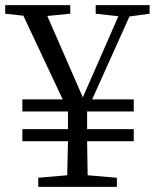

<svg xmlns="http://www.w3.org/2000/svg" viewBox="-30 -724 600 744"><path d="M549.8 -670.9 471.7 -660.2 327.1 -338.9H488.3V-292H307.6V-223.6H488.3V-176.8H307.6Q307.6 -143.6 309.6 -44.9L422.9 -35.2V0H118.2V-35.2L230.5 -44.9Q231.4 -71.3 233.4 -176.8H56.6V-223.6H233.4V-292H56.6V-338.9H212.9L60.5 -663.1L-9.8 -670.9V-704.1H242.2V-670.9L153.3 -662.1L291 -346.7L428.7 -661.1L340.8 -670.9V-704.1H549.8Z"/></svg>

Font: GenYoMin JP Regular
Style: Regular
Weight: 400
Version: Version 1.001;PS 1;hotconv 16.6.51;makeotf.lib2.5.65220 DEVE